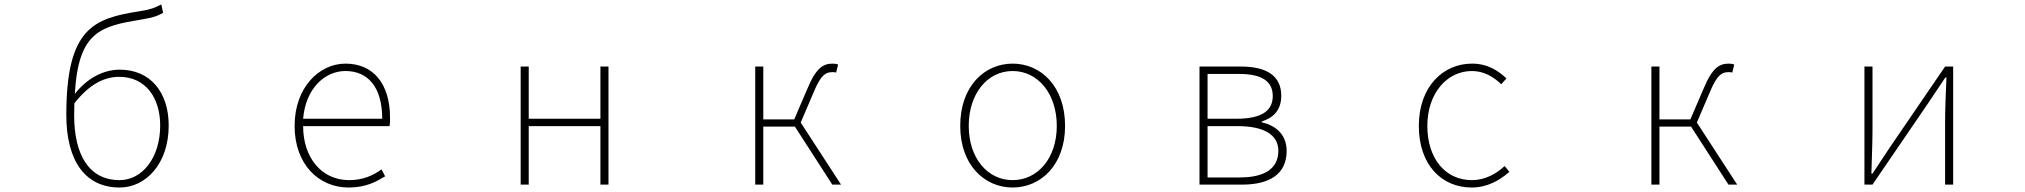

<svg xmlns="http://www.w3.org/2000/svg" viewBox="-20 -824 9040 857"><path d="M514 13C630 13 733 -92 733 -264C733 -412 651 -513 515 -513C442 -513 370 -476 314 -405C330 -685 430 -707 612 -737C653 -744 680 -750 708 -767L700 -804C669 -789 659 -783 604 -774C399 -742 276 -700 276 -311C276 -101 364 13 514 13ZM312 -363C383 -453 450 -481 512 -481C632 -481 695 -385 695 -264C695 -120 615 -20 514 -20C377 -20 311 -133 311 -310Z M1536 13C1614 13 1659 -13 1699 -37L1683 -68C1643 -39 1598 -20 1538 -20C1414 -20 1333 -122 1333 -261H1719C1721 -275 1721 -286 1721 -297C1721 -453 1644 -540 1522 -540C1405 -540 1295 -434 1295 -262C1295 -90 1403 13 1536 13ZM1333 -294C1344 -427 1428 -507 1522 -507C1621 -507 1686 -437 1686 -294Z M2304 0H2340V-261H2660V0H2696V-527H2660V-294H2340V-527H2304Z M3351 0H3387V-259H3528L3695 0H3734L3554 -277L3613 -415C3645 -492 3667 -502 3696 -502C3704 -502 3706 -502 3712 -500L3721 -536C3717 -538 3707 -540 3698 -540C3656 -540 3624 -525 3583 -426L3525 -291H3387V-527H3351Z M4500 13C4626 13 4734 -88 4734 -262C4734 -439 4626 -540 4500 -540C4374 -540 4266 -439 4266 -262C4266 -88 4374 13 4500 13ZM4500 -20C4388 -20 4304 -118 4304 -262C4304 -407 4388 -507 4500 -507C4612 -507 4697 -407 4697 -262C4697 -118 4612 -20 4500 -20Z M5334 0H5525C5648 0 5723 -48 5723 -150C5723 -229 5667 -266 5612 -278V-282C5660 -297 5699 -329 5699 -397C5699 -486 5633 -527 5519 -527H5334ZM5370 -294V-494H5510C5616 -494 5661 -459 5661 -395C5661 -333 5616 -294 5500 -294ZM5370 -32V-261H5505C5622 -261 5686 -222 5686 -151C5686 -73 5627 -32 5514 -32Z M6549 13C6617 13 6673 -18 6717 -57L6696 -83C6659 -48 6608 -20 6550 -20C6430 -20 6351 -118 6351 -262C6351 -407 6438 -507 6550 -507C6604 -507 6646 -481 6681 -448L6704 -474C6669 -507 6622 -540 6550 -540C6423 -540 6313 -439 6313 -262C6313 -88 6415 13 6549 13Z M7351 0H7387V-259H7528L7695 0H7734L7554 -277L7613 -415C7645 -492 7667 -502 7696 -502C7704 -502 7706 -502 7712 -500L7721 -536C7717 -538 7707 -540 7698 -540C7656 -540 7624 -525 7583 -426L7525 -291H7387V-527H7351Z M8302 0H8338L8586 -363C8608 -396 8641 -445 8663 -478H8668C8665 -407 8662 -336 8662 -277V0H8698V-527H8662L8414 -164C8392 -131 8360 -82 8338 -49H8333C8335 -120 8338 -191 8338 -249V-527H8302Z"/></svg>

Font: Harano Aji Gothic K1 ExtraLight
Style: Regular
Weight: 250
Foundry: Masamichi Hosoda
Version: HaranoAjiGothicK1-ExtraLight version 20230610;ttx 4.39.4